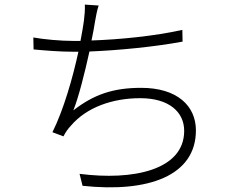

<svg xmlns="http://www.w3.org/2000/svg" viewBox="-20 -792 1040 835"><path d="M773 -662C652 -635 499 -620 378 -616C385 -649 390 -677 393 -697C397 -719 402 -748 409 -768L349 -772C350 -749 348 -728 345 -702C342 -680 337 -650 330 -614H300C243 -614 169 -621 125 -629L126 -577C181 -572 240 -567 301 -567H321C297 -456 257 -315 208 -217L256 -199C265 -217 275 -231 288 -245C357 -326 470 -365 590 -365C715 -365 781 -305 781 -223C781 -52 558 -6 326 -36L339 16C626 47 832 -28 832 -225C832 -332 750 -410 594 -410C472 -410 388 -381 299 -312C322 -369 349 -477 369 -568C493 -573 651 -588 774 -611Z"/></svg>

Font: Noto Sans Japanese Light
Style: Regular
Weight: 300
Designer: Ryoko NISHIZUKA (kana & ideographs); Paul D. Hunt (Latin, Greek & Cyrillic); Wenlong ZHANG (bopomofo); Sandoll Communica
Foundry: Adobe Systems Incorporated
Version: Version 1.000;PS 1;hotconv 1.0.78;makeotf.lib2.5.61930